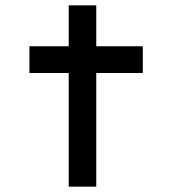

<svg xmlns="http://www.w3.org/2000/svg" viewBox="-20 -698 658 718"><path d="M237 0V-678H340V0ZM90 -425V-525H514V-425Z"/></svg>

Font: Lexend Mega
Style: Regular
Weight: 400
Designer: Bonnie Shaver-Troup, Thomas Jockin
Foundry: Lexend
Version: Version 1.007